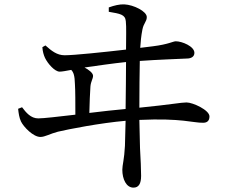

<svg xmlns="http://www.w3.org/2000/svg" viewBox="-20 -800 1040 879"><path d="M389 -283C390 -331 392 -373 394 -404C396 -428 406 -439 406 -453C406 -466 386 -481 367 -491C423 -499 499 -510 557 -516C557 -464 556 -380 555 -301C507 -297 448 -290 389 -283ZM622 -581C624 -609 626 -635 632 -665C638 -695 652 -701 652 -722C652 -748 592 -778 549 -780C528 -781 503 -775 478 -766V-746C530 -737 553 -734 556 -703C559 -676 557 -629 557 -573C453 -561 318 -547 276 -547C241 -547 216 -567 188 -592L174 -584C175 -565 180 -548 186 -535C199 -508 231 -472 253 -472C264 -472 285 -476 306 -480C317 -469 322 -453 323 -415C325 -389 325 -322 325 -275C247 -266 179 -258 155 -258C121 -258 99 -285 81 -309L63 -302C65 -282 68 -261 76 -244C88 -219 132 -173 165 -173C186 -173 210 -188 245 -197C291 -208 439 -237 555 -247C554 -197 553 -155 552 -132C549 -71 540 -44 540 -23C540 20 558 59 591 59C615 59 626 41 626 5C626 -21 624 -72 621 -122C620 -159 619 -204 618 -251C812 -260 865 -237 910 -238C926 -238 939 -245 939 -267C939 -296 863 -331 834 -331C808 -331 769 -322 618 -307C618 -388 619 -469 620 -521C702 -527 797 -530 835 -532C856 -532 870 -541 870 -558C870 -588 813 -611 785 -611C772 -611 752 -597 679 -588Z"/></svg>

Font: Source Han Serif JP Medium
Style: Regular
Weight: 500
Designer: Ryoko NISHIZUKA 西塚涼子 (kana & ideographs); Frank Grießhammer (Latin, Greek & Cyrillic); Wenlong ZHANG 张文龙 (bopomofo); San
Foundry: Adobe Systems Incorporated
Version: Version 1.001;PS 1.001;hotconv 16.6.54;makeotf.lib2.5.65590